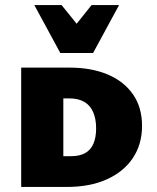

<svg xmlns="http://www.w3.org/2000/svg" viewBox="-20 -741 622 761"><path d="M244 0H64V-473H256Q343 -473 407.5 -445.5Q472 -418 507.5 -366.5Q543 -315 543 -242Q543 -169 506.5 -114.5Q470 -60 403 -30Q336 0 244 0ZM361 -232Q361 -269 349.5 -296Q338 -323 314.5 -337Q291 -351 254 -351H231V-122H262Q296 -122 318 -134.5Q340 -147 350.5 -172Q361 -197 361 -232ZM219 -531 252 -607 343 -721H452L349 -531ZM219 -531 116 -721H224L316 -607L349 -531Z"/></svg>

Font: Ysabeau SC Black
Style: Regular
Weight: 900
Designer: Christian Thalmann (Catharsis Fonts)
Version: Version 2.001;gftools[0.9.30]; featfreeze: smcp